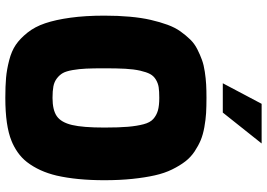

<svg xmlns="http://www.w3.org/2000/svg" viewBox="-158 -822 984 707"><g transform="rotate(90 333.5 -468.0)"><path d="M394 -796.9H286.1L361.8 -939.9H507.8ZM339.8 -169.9Q384.8 -169.9 407.5 -185.8Q430.2 -201.7 439.7 -241.7Q449.2 -281.7 449.2 -360.8Q449.2 -414.6 446.3 -447.8Q443.4 -481 437 -505.1Q430.7 -529.3 417.5 -541Q404.3 -552.7 386.5 -557.9Q368.7 -563 339.8 -563Q315.9 -563 301 -560.8Q286.1 -558.6 272.7 -550.5Q259.3 -542.5 252.2 -529.3Q245.1 -516.1 239.7 -492.7Q234.4 -469.2 232.7 -438.2Q231 -407.2 231 -360.8Q231 -319.3 232.2 -293.5Q233.4 -267.6 237.5 -243.9Q241.7 -220.2 248.5 -208Q255.4 -195.8 268.1 -186Q280.8 -176.3 297.6 -173.1Q314.5 -169.9 339.8 -169.9ZM339.8 3.9Q296.9 3.9 266.1 1.2Q235.4 -1.5 201.4 -10.3Q167.5 -19 144.5 -34.7Q121.6 -50.3 99.9 -77.4Q78.1 -104.5 65.2 -142.8Q52.2 -181.2 44.7 -235.8Q37.1 -290.5 37.1 -360.8Q37.1 -411.6 41 -454.6Q44.9 -497.6 52.7 -531.5Q60.5 -565.4 70.6 -593Q80.6 -620.6 95.2 -641.1Q109.9 -661.6 125.2 -677.2Q140.6 -692.9 160.9 -703.1Q181.2 -713.4 200.2 -720.2Q219.2 -727.1 243.9 -730.7Q268.6 -734.4 290.3 -735.6Q312 -736.8 339.8 -736.8Q371.6 -736.8 396 -735.4Q420.4 -733.9 447.8 -729Q475.1 -724.1 495.6 -715.6Q516.1 -707 537.4 -692.9Q558.6 -678.7 574 -658.7Q589.4 -638.7 603.3 -610.6Q617.2 -582.5 625.2 -546.6Q633.3 -510.7 638.2 -464.1Q643.1 -417.5 643.1 -360.8Q643.1 -259.3 626 -184.6Q610.8 -120.6 576.2 -75.7Q561 -56.2 540.3 -41.7Q519.5 -27.3 498.5 -19Q442.9 3.9 339.8 3.9Z"/></g></svg>

Font: Squarion Black
Style: Regular
Weight: 900
Designer: Natanael Gama
Version: Version 1.00;September 12, 2019;FontCreator 11.5.0.2425 64-b